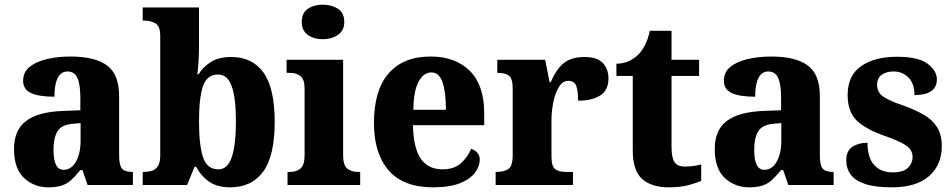

<svg xmlns="http://www.w3.org/2000/svg" viewBox="-20 -792 4077 822"><path d="M187 10Q126 10 83 -30Q40 -70 40 -154Q40 -235 91.5 -274Q143 -313 248 -317L324 -320V-374Q324 -430 311.5 -458Q299 -486 269 -486Q241 -486 227 -458Q213 -430 213 -378Q145 -378 112 -394Q79 -410 79 -446Q79 -483 106.5 -505.5Q134 -528 180.5 -539Q227 -550 282 -550Q386 -550 438 -512Q490 -474 490 -380V-126Q490 -85 502 -70.5Q514 -56 546 -56H549V0H355L333 -64H324Q303 -38 285 -21.5Q267 -5 244 2.5Q221 10 187 10ZM252 -65Q285 -65 305 -99.5Q325 -134 325 -191V-265L291 -262Q244 -258 226.5 -230.5Q209 -203 209 -150Q209 -65 252 -65Z M965 10Q910 10 875 -14.5Q840 -39 820 -78H813L781 0H591V-56H597Q614 -56 629.5 -60.5Q645 -65 655.5 -80Q666 -95 666 -126V-638Q666 -680 645.5 -692Q625 -704 596 -704H591V-760H832V-593Q832 -565 830 -530.5Q828 -496 825 -474H830Q850 -506 883.5 -527Q917 -548 970 -548Q1060 -548 1108 -481.5Q1156 -415 1156 -270Q1156 -125 1107 -57.5Q1058 10 965 10ZM915 -67Q955 -67 972.5 -120Q990 -173 990 -272Q990 -373 972 -423Q954 -473 914 -473Q866 -473 849 -423Q832 -373 832 -271Q832 -172 849 -119.5Q866 -67 915 -67Z M1362 -624Q1324 -624 1298 -642.5Q1272 -661 1272 -698Q1272 -737 1298 -754.5Q1324 -772 1362 -772Q1399 -772 1426.5 -754.5Q1454 -737 1454 -698Q1454 -661 1426.5 -642.5Q1399 -624 1362 -624ZM1211 0V-56H1222Q1250 -56 1267 -71Q1284 -86 1284 -128V-413Q1284 -452 1266.5 -466Q1249 -480 1223 -480H1207V-536H1449V-127Q1449 -85 1466.5 -70.5Q1484 -56 1512 -56H1522V0Z M1834 10Q1707 10 1644 -62.5Q1581 -135 1581 -265Q1581 -406 1644 -478Q1707 -550 1823 -550Q1930 -550 1991.5 -488.5Q2053 -427 2053 -308V-256H1748Q1750 -158 1781.5 -112.5Q1813 -67 1875 -67Q1923 -67 1952.5 -92.5Q1982 -118 1997 -155Q2013 -150 2023.5 -138Q2034 -126 2034 -108Q2034 -81 2014 -53.5Q1994 -26 1950 -8Q1906 10 1834 10ZM1889 -322Q1889 -398 1874.5 -440Q1860 -482 1827 -482Q1793 -482 1771.5 -441Q1750 -400 1750 -322Z M2102 0V-56H2106Q2138 -56 2156.5 -68.5Q2175 -81 2175 -128V-412Q2175 -456 2159 -468Q2143 -480 2113 -480H2109V-536H2314L2333 -440H2338Q2361 -496 2394 -522Q2427 -548 2483 -548Q2537 -548 2561 -522Q2585 -496 2585 -456Q2585 -406 2550 -383.5Q2515 -361 2455 -361Q2455 -403 2447 -424.5Q2439 -446 2413 -446Q2389 -446 2373 -420Q2357 -394 2349 -355Q2341 -316 2341 -276V-123Q2341 -79 2357.5 -67.5Q2374 -56 2401 -56H2433V0Z M2842 10Q2770 10 2729.5 -25.5Q2689 -61 2689 -149V-467H2619V-519Q2655 -520 2680.5 -534.5Q2706 -549 2719 -565Q2732 -580 2743.5 -603.5Q2755 -627 2762 -660H2855V-536H2973V-467H2855V-163Q2855 -119 2867 -99Q2879 -79 2912 -79Q2950 -79 2982 -88V-18Q2966 -10 2930 0Q2894 10 2842 10Z M3187 10Q3126 10 3083 -30Q3040 -70 3040 -154Q3040 -235 3091.5 -274Q3143 -313 3248 -317L3324 -320V-374Q3324 -430 3311.5 -458Q3299 -486 3269 -486Q3241 -486 3227 -458Q3213 -430 3213 -378Q3145 -378 3112 -394Q3079 -410 3079 -446Q3079 -483 3106.5 -505.5Q3134 -528 3180.5 -539Q3227 -550 3282 -550Q3386 -550 3438 -512Q3490 -474 3490 -380V-126Q3490 -85 3502 -70.5Q3514 -56 3546 -56H3549V0H3355L3333 -64H3324Q3303 -38 3285 -21.5Q3267 -5 3244 2.5Q3221 10 3187 10ZM3252 -65Q3285 -65 3305 -99.5Q3325 -134 3325 -191V-265L3291 -262Q3244 -258 3226.5 -230.5Q3209 -203 3209 -150Q3209 -65 3252 -65Z M3798 10Q3725 10 3682 -5Q3639 -20 3621 -46Q3603 -72 3603 -105Q3603 -147 3630 -164Q3657 -181 3694 -181Q3694 -116 3723 -85Q3752 -54 3801 -54Q3847 -54 3867 -73.5Q3887 -93 3887 -120Q3887 -150 3860 -168.5Q3833 -187 3774 -208Q3691 -236 3650 -274Q3609 -312 3609 -385Q3609 -469 3667 -509Q3725 -549 3820 -549Q3912 -549 3951.5 -519Q3991 -489 3991 -453Q3991 -385 3895 -385Q3895 -434 3869.5 -460Q3844 -486 3806 -486Q3774 -486 3754.5 -471.5Q3735 -457 3735 -429Q3735 -398 3759 -380Q3783 -362 3848 -340Q3898 -322 3934.5 -301Q3971 -280 3991.5 -248Q4012 -216 4012 -166Q4012 -86 3957.5 -38Q3903 10 3798 10Z"/></svg>

Font: Noto Serif Ethiopic SemiCondensed ExtraBold
Style: Regular
Weight: 800
Width: 4
Designer: Monotype Design Team
Foundry: Monotype Imaging Inc.
Version: Version 2.102; ttfautohint (v1.8.4.7-5d5b)